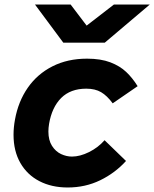

<svg xmlns="http://www.w3.org/2000/svg" viewBox="-20 -819 684 851"><path d="M40 -221.5Q40 -255 46.5 -289.5Q61 -369.5 103.2 -430.2Q145.5 -491 212.5 -525Q279.5 -559 366 -559Q426.5 -559 469 -542.8Q511.5 -526.5 539.2 -500.2Q567 -474 590 -437L479.5 -361Q454.5 -395 428 -410.5Q401.5 -426 362.5 -426Q292.5 -426 251.2 -384.8Q210 -343.5 197.5 -270Q194.5 -252 194.5 -236Q194.5 -197.5 210.5 -172.5Q226.5 -147.5 250.5 -136.2Q274.5 -125 299 -125Q334.5 -125 374.8 -145Q415 -165 443.5 -197.5L538.5 -105.5Q490 -52 424 -20Q358 12 280 12Q209 12 154.8 -16Q100.5 -44 70.2 -96.8Q40 -149.5 40 -221.5ZM135 -799H293L364 -705.5L485 -799H644L444.5 -630H260.5Z"/></svg>

Font: JuliaMono Black
Style: Italic
Weight: 900
Italic angle: -9°
Monospace: yes
Designer: cormullion
Foundry: corm
Version: Version 0.057; ttfautohint (v1.8.4)